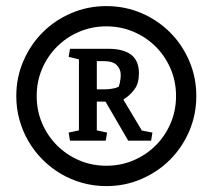

<svg xmlns="http://www.w3.org/2000/svg" viewBox="-20 -783 678 639"><path d="M34.2 -463.4Q34.2 -525.4 57.9 -580.1Q81.5 -634.8 122.1 -675.3Q162.6 -715.8 217.3 -739.3Q272 -762.7 334 -762.7Q396 -762.7 450.7 -739.3Q505.4 -715.8 545.9 -675.3Q586.4 -634.8 609.9 -580.1Q633.3 -525.4 633.3 -463.4Q633.3 -401.4 609.9 -346.7Q586.4 -292 545.9 -251.5Q505.4 -210.9 450.7 -187.3Q396 -163.6 334 -163.6Q292.5 -163.6 254.2 -174.3Q215.8 -185.1 182.6 -204.6Q149.4 -224.1 122.1 -251.5Q94.7 -278.8 75.2 -312Q55.7 -345.2 44.9 -383.5Q34.2 -421.9 34.2 -463.4ZM102.1 -463.4Q102.1 -415 120.1 -372.8Q138.2 -330.6 169.7 -299.1Q201.2 -267.6 243.4 -249.5Q285.6 -231.4 334 -231.4Q382.3 -231.4 424.6 -249.5Q466.8 -267.6 498.3 -299.1Q529.8 -330.6 547.9 -372.8Q565.9 -415 565.9 -463.4Q565.9 -511.7 547.9 -554Q529.8 -596.2 498.3 -627.7Q466.8 -659.2 424.6 -677.2Q382.3 -695.3 334 -695.3Q285.6 -695.3 243.4 -677.2Q201.2 -659.2 169.7 -627.7Q138.2 -596.2 120.1 -554Q102.1 -511.7 102.1 -463.4ZM242.7 -585.4 208.5 -593.8 212.9 -620.6H340.3Q390.6 -620.6 416.5 -600.8Q442.4 -581.1 442.4 -538.6Q442.4 -505.9 427.7 -485.8Q413.1 -465.8 391.6 -452.6V-449.7L452.1 -348.6L487.3 -341.8L482.9 -314.9H406.7L331.1 -444.8H302.2V-349.1L336.4 -341.8L332 -314.9H212.9L208.5 -341.8L242.7 -349.1ZM302.2 -579.6V-485.8H329.6Q340.3 -485.8 348.6 -487.1Q356.9 -488.3 362.8 -489.7Q369.6 -491.7 375 -494.1Q376.5 -499 378.4 -505.4Q379.4 -510.7 380.6 -518.1Q381.8 -525.4 381.8 -534.2Q381.8 -552.7 368.7 -566.2Q355.5 -579.6 324.7 -579.6Z"/></svg>

Font: Noticia Text
Style: Italic
Weight: 400
Italic angle: -8°
Designer: JM Sole
Foundry: JM Sole
Version: Version 1.003